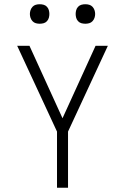

<svg xmlns="http://www.w3.org/2000/svg" viewBox="-20 -886 590 906"><path d="M249 0V-265L61 -670H119L275 -328L431 -670H489L301 -265V0ZM383 -774Q373 -774 364 -776.5Q355 -779 348.5 -786Q342 -793 339.5 -802Q337 -811 337 -820Q337 -829 339.5 -838Q342 -847 348.5 -854Q355 -861 364 -863.5Q373 -866 383 -866Q392 -866 401 -863.5Q410 -861 416.5 -854Q423 -847 426 -838Q429 -829 429 -820Q429 -811 426 -802Q423 -793 416.5 -786Q410 -779 401 -776.5Q392 -774 383 -774ZM167 -774Q158 -774 149 -776.5Q140 -779 133.5 -786Q127 -793 124 -802Q121 -811 121 -820Q121 -829 124 -838Q127 -847 133.5 -854Q140 -861 149 -863.5Q158 -866 167 -866Q177 -866 186 -863.5Q195 -861 201.5 -854Q208 -847 210.5 -838Q213 -829 213 -820Q213 -811 210.5 -802Q208 -793 201.5 -786Q195 -779 186 -776.5Q177 -774 167 -774Z"/></svg>

Font: Lode Dark
Style: Regular
Weight: 400
Monospace: yes
Designer: Belleve Invis
Foundry: Belleve Invis
Version: Version 29.2.0; ttfautohint (v1.8.3)